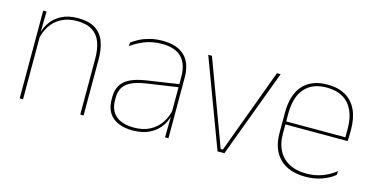

<svg xmlns="http://www.w3.org/2000/svg" viewBox="-58 -757 2002 1026"><g transform="rotate(15 943.0 -244.0)"><path d="M416 0V-310Q416 -363 401.8 -400.5Q387.5 -438 355.5 -458.2Q323.5 -478.5 270 -478.5Q220.5 -478.5 183.8 -458.8Q147 -439 125 -404.2Q103 -369.5 96 -325L87 -344H92.5Q97 -385 118.8 -419.2Q140.5 -453.5 179 -474.2Q217.5 -495 271 -495Q331.5 -495 367.2 -472.8Q403 -450.5 418.8 -409.2Q434.5 -368 434.5 -311V0ZM81 0V-485.5H99.5L97.5 -358.5H99.5V0Z M885 0 887 -128 885.5 -131.5V-292V-334.5Q885.5 -404.5 850.2 -441.2Q815 -478 741.5 -478Q687 -478 644 -460.2Q601 -442.5 571.5 -420L574 -441Q589.5 -453 613.2 -465.5Q637 -478 669.2 -486.5Q701.5 -495 741.5 -495Q783 -495 813.5 -484.2Q844 -473.5 864.2 -453Q884.5 -432.5 894.2 -402.8Q904 -373 904 -335V0ZM708 9.5Q635.5 9.5 596.2 -24.2Q557 -58 557 -123V-134.5Q557 -192.5 593 -224.2Q629 -256 713.5 -268.5L894.5 -295.5L895 -278.5L717 -252.5Q642 -241.5 608.8 -214.5Q575.5 -187.5 575.5 -135.5V-124Q575.5 -66.5 610.2 -36.8Q645 -7 710.5 -7Q762.5 -7 799.8 -27.2Q837 -47.5 859.5 -82.2Q882 -117 888.5 -160.5L898 -142H892Q888 -102.5 866 -67.8Q844 -33 804.5 -11.8Q765 9.5 708 9.5Z M1200.5 -16.5 1374 -485.5H1394.5L1213.5 0H1175.5L994 -485.5H1014.5L1188.5 -16.5Z M1662.5 9.5Q1571 9.5 1520.5 -40.2Q1470 -90 1470 -180.5V-292.5Q1470 -392.5 1516.8 -444.8Q1563.5 -497 1652.5 -497Q1711 -497 1751.8 -473.5Q1792.5 -450 1813.5 -405.2Q1834.5 -360.5 1834.5 -296.5V-279.5Q1834.5 -268.5 1834.2 -257.5Q1834 -246.5 1833 -233H1816Q1816 -250.5 1816 -266.5Q1816 -282.5 1816 -296Q1816 -355.5 1797.2 -396.5Q1778.5 -437.5 1742 -459Q1705.5 -480.5 1652.5 -480.5Q1572.5 -480.5 1530.5 -432.5Q1488.5 -384.5 1488.5 -292.5V-243.5V-239.5V-181Q1488.5 -140 1500.2 -108Q1512 -76 1534.5 -53.8Q1557 -31.5 1589.5 -19.8Q1622 -8 1663 -8Q1710.5 -8 1750.5 -22.8Q1790.5 -37.5 1825.5 -65L1823 -43Q1793.5 -19 1752.5 -4.8Q1711.5 9.5 1662.5 9.5ZM1478.5 -233V-249.5H1826.5V-233Z"/></g></svg>

Font: Anek Bangla Medium Thin
Style: Regular
Weight: 250
Version: Version 1.003